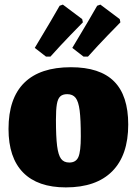

<svg xmlns="http://www.w3.org/2000/svg" viewBox="-20 -805 594 834"><path d="M17 -245Q17 -378 85.5 -445.5Q154 -513 288 -513Q414 -513 475.5 -451.5Q537 -390 537 -264Q537 -131 467.5 -61Q398 9 266 9Q144 9 80.5 -55.5Q17 -120 17 -245ZM331 -212Q331 -286 326 -325Q321 -364 308.5 -380Q296 -396 272 -396Q252 -396 241.5 -386Q231 -376 227 -352.5Q223 -329 223 -285Q223 -211 228 -171.5Q233 -132 245 -115.5Q257 -99 281 -99Q310 -99 320.5 -123Q331 -147 331 -212ZM199 -559H180L131 -597Q171 -663 200.5 -713.5Q230 -764 239 -780L253 -785L337 -722L340 -708Q327 -695 284 -650.5Q241 -606 199 -559ZM362 -559H343L294 -597Q334 -663 363.5 -713.5Q393 -764 402 -780L416 -785L500 -722L503 -708Q490 -695 447.5 -651Q405 -607 362 -559Z"/></svg>

Font: Alegreya SC Black
Style: Regular
Weight: 900
Designer: Juan Pablo del Peral
Foundry: Huerta Tipografica
Version: Version 2.007; ttfautohint (v1.6)